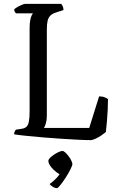

<svg xmlns="http://www.w3.org/2000/svg" viewBox="-20 -724 613 992"><path d="M451 0Q425 0 385 -2Q345 -4 298 -7Q251 -10 204 -14Q157 -18 117.5 -22Q78 -26 53 -30Q53 -38 56 -44.5Q59 -51 62 -54L88 -58Q106 -60 115.5 -68Q125 -76 129 -95Q133 -114 133 -148V-578Q133 -603 136 -619Q139 -635 143.5 -644Q148 -653 150 -655H63Q59 -658 56 -664.5Q53 -671 53 -675Q58 -681 69.5 -687.5Q81 -694 93 -699Q105 -704 110 -704H296Q300 -700 304 -691.5Q308 -683 308 -672L268 -659Q250 -653 240 -643Q230 -633 226 -616.5Q222 -600 222 -572V-127Q222 -104 217 -87Q212 -70 207 -63H441L492 -226Q510 -226 521.5 -221Q533 -216 538 -212Q538 -187 536.5 -156.5Q535 -126 532.5 -97Q530 -68 527 -42Q519 -35 504.5 -25Q490 -15 475 -8Q460 -1 451 0ZM275 248Q263 248 252.5 241Q242 234 236 227Q252 216 269.5 198.5Q287 181 295 162L307 182Q297 182 284 174Q271 166 258.5 154.5Q246 143 238 130.5Q230 118 230 107Q230 100 238.5 91.5Q247 83 259 75Q271 67 283 61.5Q295 56 302 56Q309 56 317.5 64Q326 72 334.5 83Q343 94 348.5 106Q354 118 354 124Q354 131 344 151Q334 171 319.5 193.5Q305 216 292 232Q279 248 275 248Z"/></svg>

Font: Texturina Medium 12pt Light
Style: Regular
Weight: 300
Version: Version 1.002